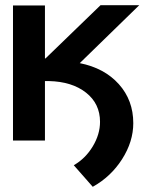

<svg xmlns="http://www.w3.org/2000/svg" viewBox="-20 -541 577 739"><path d="M153 -520V-316H155L367 -521H516L287 -298Q382 -279 437.5 -217Q493 -155 493 -67Q493 4 450 71.5Q407 139 337 178L264 95Q309 69 337 22.5Q365 -24 365 -72Q365 -142 311 -184.5Q257 -227 168 -229H153V0H30V-520Z"/></svg>

Font: Non Bureau Medium
Style: Regular
Weight: 500
Designer: Jona Saucedo
Foundry: Non Foundry
Version: Version 1.000; ttfautohint (v1.8.4)